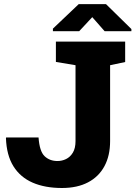

<svg xmlns="http://www.w3.org/2000/svg" viewBox="-20 -916 667 946"><path d="M285.2 10.3Q201.7 10.3 140.9 -16.1Q80.1 -42.5 46.1 -96.9Q12.2 -151.4 9.3 -235.8L10.3 -238.8H169.9Q174.8 -169.9 200 -146.2Q225.1 -122.6 263.2 -122.6Q285.2 -122.6 305.4 -132.3Q325.7 -142.1 338.9 -163.8Q352.1 -185.5 352.1 -220.7V-594.7L255.4 -610.8V-710.9H596.7V-610.4L522.5 -594.7V-220.7Q522.5 -148.9 494.6 -97.2Q466.8 -45.4 413.8 -17.6Q360.8 10.3 285.2 10.3ZM240.7 -762.2V-774.9L367.7 -895.5H502.4L627.4 -772.9V-762.2H495.6L434.6 -831.5L370.1 -762.2Z"/></svg>

Font: Roboto Slab LO Black
Style: Regular
Weight: 900
Designer: Google
Version: Version 2.000